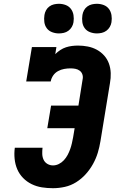

<svg xmlns="http://www.w3.org/2000/svg" viewBox="-20 -983 640 1011"><path d="M259 8Q229 8 200.5 3.5Q172 -1 146.5 -13.5Q121 -26 101.5 -46Q82 -66 71 -91.5Q60 -117 57 -146.5Q54 -176 58 -205H204Q202 -189 202.5 -172.5Q203 -156 209.5 -142Q216 -128 229.5 -120Q243 -112 259 -112Q275 -112 290 -119.5Q305 -127 316.5 -139.5Q328 -152 336 -167Q344 -182 349.5 -197.5Q355 -213 358.5 -228.5Q362 -244 365 -260L373 -308H229L249 -427H393L415 -565Q418 -578 414 -590.5Q410 -603 400 -610.5Q390 -618 377.5 -620.5Q365 -623 351 -623Q335 -623 318 -620Q301 -617 285.5 -608.5Q270 -600 260 -585.5Q250 -571 247 -554H118L148 -735H277L271 -698Q283 -710 297.5 -719.5Q312 -729 327.5 -734Q343 -739 359 -741Q375 -743 391 -743Q417 -743 442.5 -738Q468 -733 490 -721Q512 -709 528.5 -690.5Q545 -672 553.5 -648.5Q562 -625 563 -598.5Q564 -572 559 -545L509 -240Q504 -209 495 -179Q486 -149 470 -120Q454 -91 431.5 -66Q409 -41 381 -23.5Q353 -6 321.5 1Q290 8 259 8ZM490 -807Q472 -807 454.5 -813.5Q437 -820 426.5 -834Q416 -848 413.5 -866.5Q411 -885 414 -904Q416 -917 422.5 -929Q429 -941 440 -949Q451 -957 464 -960Q477 -963 490 -963Q509 -963 526 -956.5Q543 -950 553.5 -936Q564 -922 567 -903.5Q570 -885 567 -866Q565 -853 558 -841Q551 -829 540 -821Q529 -813 516 -810Q503 -807 490 -807ZM290 -807Q272 -807 254.5 -813.5Q237 -820 226.5 -834Q216 -848 213.5 -866.5Q211 -885 214 -904Q216 -917 222.5 -929Q229 -941 240 -949Q251 -957 264 -960Q277 -963 290 -963Q309 -963 326 -956.5Q343 -950 353.5 -936Q364 -922 367 -903.5Q370 -885 367 -866Q365 -853 358 -841Q351 -829 340 -821Q329 -813 316 -810Q303 -807 290 -807Z"/></svg>

Font: Iosevka Slab Heavy Extended
Style: Italic
Weight: 900
Width: 7
Italic angle: -9°
Monospace: yes
Designer: Belleve Invis
Foundry: Belleve Invis
Version: Version 11.1.0; ttfautohint (v1.8.3)